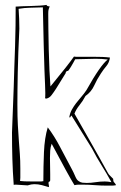

<svg xmlns="http://www.w3.org/2000/svg" viewBox="-20 -754 494 784"><path d="M284 -290Q291 -308 304.5 -324.5Q318 -341 329 -362Q353 -379 364.5 -404.5Q376 -430 392 -454Q403 -471 414.5 -484.5Q426 -498 429 -519Q413 -521 398 -521.5Q383 -522 368 -522H299Q295 -522 291 -522Q287 -522 282 -523Q271 -507 247 -476.5Q223 -446 186 -401Q184 -424 182 -465.5Q180 -507 179 -552Q178 -597 177.5 -637Q177 -677 177 -697Q177 -708 178 -713Q179 -718 183 -728Q171 -728 170 -734Q159 -732 142 -731Q125 -730 107 -729.5Q89 -729 72 -728.5Q55 -728 44 -727Q44 -691 43.5 -649.5Q43 -608 41.5 -565Q40 -522 38.5 -479Q37 -436 36 -397Q32 -305 29 -213Q29 -158 30.5 -105.5Q32 -53 36 1Q38 0 45 0Q52 0 93 3Q108 -2 120 -2Q136 -2 151 2Q166 6 179 10Q180 9 180 6Q180 3 179 0Q178 -3 178 -7Q178 -12 181.5 -12.5Q185 -13 185 -18V-43Q185 -60 184.5 -76.5Q184 -93 184 -109Q184 -125 185 -139Q186 -153 191 -167Q225 -103 248 -61Q271 -19 284 2Q289 1 293 0.5Q297 0 300 0H318Q342 0 367.5 2Q393 4 418 4H436Q441 4 445 3.5Q449 3 454 2Q450 -6 446 -9.5Q442 -13 442 -24L433 -33Q429 -37 426.5 -39.5Q424 -42 420 -49Q416 -56 408 -70.5Q400 -85 385 -112Q370 -139 345.5 -182Q321 -225 284 -290ZM275 -60Q249 -108 226 -152.5Q203 -197 175 -234Q162 -191 159.5 -132.5Q157 -74 157 -14Q151 -14 149 -13H111Q94 -13 81.5 -13.5Q69 -14 62 -15Q63 -22 63 -28Q63 -34 63 -40V-65Q63 -99 61 -125.5Q59 -152 57 -179.5Q55 -207 53 -241.5Q51 -276 51 -327Q51 -381 52.5 -457.5Q54 -534 59 -637Q59 -676 56 -718Q79 -722 104 -722.5Q129 -723 155 -724Q157 -631 158.5 -569.5Q160 -508 161.5 -468.5Q163 -429 164 -407.5Q165 -386 165 -374Q165 -355 164 -353Q167 -353 167 -351Q181 -353 190.5 -365.5Q200 -378 209 -392L248 -455Q248 -462 256 -465Q256 -464 257 -464Q258 -464 261.5 -469Q265 -474 269.5 -481Q274 -488 278.5 -496.5Q283 -505 287 -512Q307 -512 328.5 -513Q350 -514 371 -514Q396 -514 420 -511Q390 -488 333 -386Q323 -371 312 -358.5Q301 -346 291 -333Q281 -320 273.5 -306.5Q266 -293 263 -276L265 -274Q267 -274 268.5 -278Q270 -282 272 -282L356 -147Q374 -112 395 -78.5Q416 -45 435 -10Q421 -13 408 -13Q389 -13 370 -10Q351 -7 334 -7Q325 -7 317 -8Q309 -9 302 -14Q294 -18 287 -34.5Q280 -51 275 -60Z"/></svg>

Font: Londrina Sketch
Style: Regular
Weight: 400
Designer: Marcelo Magalhaes
Foundry: Marcelo Magalhães
Version: Version 1.002